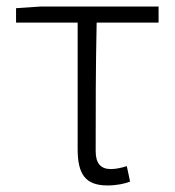

<svg xmlns="http://www.w3.org/2000/svg" viewBox="-20 -553 533 586"><path d="M308 13C335 13 361 8 377 1L367 -46C352 -41 334 -37 318 -37C287 -37 272 -55 272 -92C272 -221 272 -348 275 -484H464V-533H103L29 -528V-484H217V-98C217 -22 240 13 308 13Z"/></svg>

Font: Spoqa Han Sans Neo Light
Style: Regular
Weight: 300
Designer: [Spoqa Han Sans Neo] Dong-huui Kim ___ Younghwa Kang ___ Yujin Lee ___ [Noto Sans] Ryoko NISHIZUKA ____ (kana & ideograp
Foundry: Spoqa (http://www.spoqa-han-sans.com)
Version: Version 1.100;hotconv 1.0.109;makeotfexe 2.5.65596